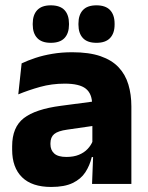

<svg xmlns="http://www.w3.org/2000/svg" viewBox="-20 -704 567 735"><path d="M332.4 0 337.1 -123 333.6 -130.7V-284L332.7 -303.9Q332.7 -345.1 308.5 -364.5Q284.3 -383.8 227.8 -383.8Q178.3 -383.8 133.8 -371.4Q89.3 -359 50 -342.8L62.8 -461.4Q86.3 -472.5 115.7 -482.3Q145.2 -492.1 180.6 -498Q215.9 -504 256.4 -504Q321 -504 364.6 -489Q408.1 -474 434 -446.4Q460 -418.8 471.4 -380.6Q482.9 -342.5 482.9 -296.4V0ZM176 11.7Q102.4 11.7 64.5 -25.4Q26.5 -62.6 26.5 -131V-144.3Q26.5 -217.1 71.1 -251.7Q115.8 -286.3 213.3 -299L345.3 -316.5L354.3 -224.6L237.3 -207.7Q201.8 -202.8 187.5 -190.8Q173.1 -178.8 173.1 -155.4V-151.8Q173.1 -129.5 187.6 -116.4Q202.1 -103.2 234.1 -103.2Q262 -103.2 282.1 -111.5Q302.3 -119.8 315.4 -133.8Q328.6 -147.7 335.1 -164.4L356.6 -102.7H331.3Q323.6 -70.3 306.7 -44.5Q289.8 -18.6 258.4 -3.5Q227.1 11.7 176 11.7ZM174.3 -540.1Q139.7 -540.1 122.5 -558.4Q105.3 -576.7 105.3 -609.7V-613.5Q105.3 -646.9 122.5 -665.3Q139.7 -683.6 174.3 -683.6Q209.9 -683.6 227 -665.3Q244.1 -646.9 244.1 -613.5V-609.7Q244.1 -576.7 227 -558.4Q209.9 -540.1 174.3 -540.1ZM349.3 -540.1Q314.2 -540.1 297.3 -558.4Q280.3 -576.7 280.3 -609.7V-613.5Q280.3 -646.9 297.3 -665.3Q314.2 -683.6 349.3 -683.6Q384.1 -683.6 401.4 -665.3Q418.7 -646.9 418.7 -613.5V-609.7Q418.7 -576.7 401.4 -558.4Q384.1 -540.1 349.3 -540.1Z"/></svg>

Font: Anek Tamil Medium
Style: Regular
Weight: 500
Designer: Aadarsh Rajan (Tamil), Yesha Goshar (Latin)
Foundry: Ek Type
Version: Version 1.003